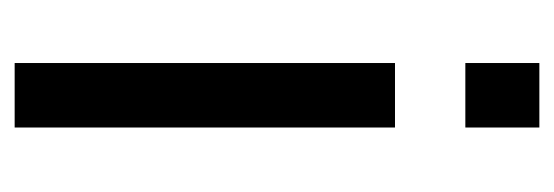

<svg xmlns="http://www.w3.org/2000/svg" viewBox="-267 -489 756 262"><g transform="rotate(90 111.0 -358.0)"><path d="M66 -615V-716H154V-615ZM66 0V-519H154V0Z"/></g></svg>

Font: Ekushey Amar Desh
Style: Regular
Weight: 400
Designer: Al Mamun Sumon
Foundry: Al Mamun Sumon
Version: Version 1.0